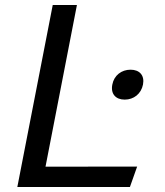

<svg xmlns="http://www.w3.org/2000/svg" viewBox="-20 -750 660 770"><path d="M480 -350.5C516.5 -350.5 546 -373.5 553.5 -411C560.5 -448 539.5 -470.5 503.5 -470.5C467.5 -470.5 437.5 -448 430.5 -411C423 -373.5 444 -350.5 480 -350.5ZM49.5 0H501L530 -82L162.5 -81.5L288.5 -730H191.5Z"/></svg>

Font: Monaspace Argon
Style: Italic
Weight: 400
Italic angle: -11°
Designer: Riley Cran & the Lettermatic Team
Foundry: Lettermatic
Version: Version 1.101 (Monaspace Argon)